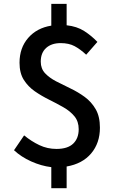

<svg xmlns="http://www.w3.org/2000/svg" viewBox="-20 -860 610 1003"><path d="M248 123V13.2Q195.3 6.8 142.8 -16.8Q90.3 -40.5 53.2 -75.2L106 -152.8Q144 -121.6 185.8 -101.8Q227.5 -82 274.9 -82Q333.5 -82 362.3 -109.6Q391.1 -137.2 391.1 -185.1Q391.1 -225.6 368.7 -252.7Q346.2 -279.8 311 -299.8Q275.9 -319.8 236.3 -339.4Q196.8 -358.9 161.6 -383.3Q126.5 -407.7 104.2 -443.1Q82 -478.5 82 -532.2Q82 -609.9 127.2 -661.9Q172.4 -713.9 248 -726.1V-839.8H328.1V-728Q381.8 -722.2 419.7 -698Q457.5 -673.8 488.8 -641.1L430.2 -574.2Q399.4 -603 369.6 -618.9Q339.8 -634.8 296.9 -634.8Q249 -634.8 220.9 -609.4Q192.9 -584 192.9 -538.1Q192.9 -501.5 215.3 -477.5Q237.8 -453.6 272.9 -435.3Q308.1 -417 347.7 -398.2Q387.2 -379.4 422.4 -353.8Q457.5 -328.1 479.7 -289.8Q502 -251.5 502 -192.9Q502 -112.8 456.3 -58.6Q410.6 -4.4 328.1 9.8V123Z"/></svg>

Font: Source Han Sans CN Medium
Style: Regular
Weight: 500
Designer: Ryoko NISHIZUKA  (kana, bopomofo & ideographs); Paul D. Hunt (Latin, Greek & Cyrillic); Sandoll Communications , Soo-you
Foundry: Adobe
Version: Version 2.004;hotconv 1.0.118;makeotfexe 2.5.65603